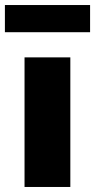

<svg xmlns="http://www.w3.org/2000/svg" viewBox="-32 -743 378 763"><path d="M65.5 0V-515H247.5V0ZM-12.5 -615V-723H326V-615Z"/></svg>

Font: Geologica ExtraBold
Style: Regular
Weight: 800
Designer: Sindre Bremnes, Frode Helland
Foundry: Monokrom Skriftforlag AS
Version: Version 1.010;gftools[0.9.28]